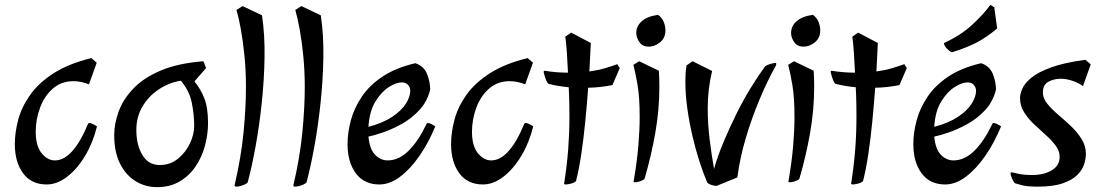

<svg xmlns="http://www.w3.org/2000/svg" viewBox="-20 -737 4531 790"><path d="M172 22Q109 22 75 -24Q41 -70 41 -144Q41 -192 55 -244.5Q69 -297 104 -346.5Q139 -396 200.5 -435.5Q262 -475 356 -498L378 -479L346 -390Q313 -403 282 -403Q232 -403 197 -372Q162 -341 144.5 -293Q127 -245 127 -195Q127 -137 151 -107Q175 -77 206 -77Q244 -77 278.5 -116.5Q313 -156 341 -225Q343 -231 348 -231Q353 -231 362.5 -226.5Q372 -222 379 -217Q363 -151 330.5 -96.5Q298 -42 256.5 -10Q215 22 172 22Z M626 33Q578 33 538 8.5Q498 -16 474 -63.5Q450 -111 450 -181Q450 -229 468.5 -279Q487 -329 529 -373Q571 -417 642 -447Q713 -477 817 -485L828 -457L780 -402Q805 -372 820.5 -333Q836 -294 836 -231Q836 -185 823.5 -138Q811 -91 785 -52.5Q759 -14 719.5 9.5Q680 33 626 33ZM637 -58Q681 -58 713 -84.5Q745 -111 762 -148Q779 -185 779 -218Q779 -266 769 -315Q759 -364 724 -405Q675 -397 633 -369Q591 -341 566 -298.5Q541 -256 541 -202Q541 -140 566 -99Q591 -58 637 -58Z M953 31Q945 31 945 26Q972 -89 982 -191.5Q992 -294 992 -379Q992 -445 986 -506Q980 -567 971 -616.5Q962 -666 953 -696L978 -712L1058 -674Q1070 -594 1068.5 -501Q1067 -408 1057 -313.5Q1047 -219 1031.5 -134Q1016 -49 999 14Q992 21 977 26Q962 31 953 31Z M1195 31Q1187 31 1187 26Q1214 -89 1224 -191.5Q1234 -294 1234 -379Q1234 -445 1228 -506Q1222 -567 1213 -616.5Q1204 -666 1195 -696L1220 -712L1300 -674Q1312 -594 1310.5 -501Q1309 -408 1299 -313.5Q1289 -219 1273.5 -134Q1258 -49 1241 14Q1234 21 1219 26Q1204 31 1195 31Z M1541 22Q1478 22 1444 -24Q1410 -70 1410 -144Q1410 -191 1423.5 -241.5Q1437 -292 1468.5 -339Q1500 -386 1554 -422Q1608 -458 1689 -477Q1724 -465 1737 -433Q1750 -401 1750 -368Q1738 -319 1705.5 -284Q1673 -249 1632 -226.5Q1591 -204 1554 -191.5Q1517 -179 1496 -175Q1501 -123 1523.5 -100Q1546 -77 1575 -77Q1621 -77 1661 -116.5Q1701 -156 1734 -225Q1736 -231 1741 -231Q1746 -231 1755 -226.5Q1764 -222 1771 -217Q1744 -151 1706.5 -96.5Q1669 -42 1626.5 -10Q1584 22 1541 22ZM1496 -215Q1556 -231 1594 -256.5Q1632 -282 1650 -310.5Q1668 -339 1668 -363Q1668 -377 1659 -387.5Q1650 -398 1633 -398Q1610 -398 1579.5 -378.5Q1549 -359 1524.5 -319Q1500 -279 1496 -215Z M1967 22Q1904 22 1870 -24Q1836 -70 1836 -144Q1836 -192 1850 -244.5Q1864 -297 1899 -346.5Q1934 -396 1995.5 -435.5Q2057 -475 2151 -498L2173 -479L2141 -390Q2108 -403 2077 -403Q2027 -403 1992 -372Q1957 -341 1939.5 -293Q1922 -245 1922 -195Q1922 -137 1946 -107Q1970 -77 2001 -77Q2039 -77 2073.5 -116.5Q2108 -156 2136 -225Q2138 -231 2143 -231Q2148 -231 2157.5 -226.5Q2167 -222 2174 -217Q2158 -151 2125.5 -96.5Q2093 -42 2051.5 -10Q2010 22 1967 22Z M2308 22Q2301 22 2301 19Q2313 -58 2318 -124.5Q2323 -191 2323 -257Q2323 -278 2322.5 -310Q2322 -342 2320 -378Q2299 -380 2277.5 -383.5Q2256 -387 2237 -392Q2233 -394 2228.5 -404Q2224 -414 2221 -424.5Q2218 -435 2217 -440Q2217 -445 2219 -445.5Q2221 -446 2221 -446Q2243 -442 2268.5 -440Q2294 -438 2317 -438Q2315 -480 2312.5 -519Q2310 -558 2306 -586L2330 -603L2411 -560L2405 -443Q2442 -448 2470 -456.5Q2498 -465 2520 -473L2530 -457L2500 -387Q2451 -377 2400 -376Q2395 -307 2388 -235.5Q2381 -164 2371.5 -101Q2362 -38 2350 8Q2344 15 2329.5 18.5Q2315 22 2308 22Z M2649 -545Q2624 -545 2611 -563.5Q2598 -582 2598 -601Q2598 -630 2621 -650Q2644 -670 2688 -676Q2705 -663 2711.5 -645.5Q2718 -628 2718 -612Q2718 -581 2696 -563Q2674 -545 2649 -545ZM2594 13Q2587 13 2587 10Q2601 -71 2606.5 -137Q2612 -203 2612 -255Q2612 -337 2603 -389Q2594 -441 2586 -470L2610 -485L2691 -446Q2692 -430 2692.5 -413.5Q2693 -397 2693 -380Q2693 -286 2676.5 -191.5Q2660 -97 2632 -1Q2626 5 2613.5 9Q2601 13 2594 13Z M2928 28Q2921 28 2909 24.5Q2897 21 2890 14Q2874 -23 2858 -72.5Q2842 -122 2829 -178Q2816 -234 2808 -291Q2800 -348 2800 -400Q2800 -418 2801 -435Q2802 -452 2805 -468L2830 -485L2910 -445Q2892 -370 2892 -293Q2892 -226 2900 -162Q2908 -98 2918 -42Q2933 -95 2957 -152.5Q2981 -210 3009.5 -267.5Q3038 -325 3069 -375.5Q3100 -426 3128 -464Q3136 -470 3150 -474Q3164 -478 3171 -478Q3174 -478 3174 -474Q3174 -473 3173.5 -471.5Q3173 -470 3173 -468Q3138 -406 3105.5 -328.5Q3073 -251 3048.5 -168.5Q3024 -86 3014 -7Z M3286 -545Q3261 -545 3248 -563.5Q3235 -582 3235 -601Q3235 -630 3258 -650Q3281 -670 3325 -676Q3342 -663 3348.5 -645.5Q3355 -628 3355 -612Q3355 -581 3333 -563Q3311 -545 3286 -545ZM3231 13Q3224 13 3224 10Q3238 -71 3243.5 -137Q3249 -203 3249 -255Q3249 -337 3240 -389Q3231 -441 3223 -470L3247 -485L3328 -446Q3329 -430 3329.5 -413.5Q3330 -397 3330 -380Q3330 -286 3313.5 -191.5Q3297 -97 3269 -1Q3263 5 3250.5 9Q3238 13 3231 13Z M3489 22Q3482 22 3482 19Q3494 -58 3499 -124.5Q3504 -191 3504 -257Q3504 -278 3503.5 -310Q3503 -342 3501 -378Q3480 -380 3458.5 -383.5Q3437 -387 3418 -392Q3414 -394 3409.5 -404Q3405 -414 3402 -424.5Q3399 -435 3398 -440Q3398 -445 3400 -445.5Q3402 -446 3402 -446Q3424 -442 3449.5 -440Q3475 -438 3498 -438Q3496 -480 3493.5 -519Q3491 -558 3487 -586L3511 -603L3592 -560L3586 -443Q3623 -448 3651 -456.5Q3679 -465 3701 -473L3711 -457L3681 -387Q3632 -377 3581 -376Q3576 -307 3569 -235.5Q3562 -164 3552.5 -101Q3543 -38 3531 8Q3525 15 3510.5 18.5Q3496 22 3489 22Z M3869 22Q3806 22 3772 -24Q3738 -70 3738 -144Q3738 -191 3751.5 -241.5Q3765 -292 3796.5 -339Q3828 -386 3882 -422Q3936 -458 4017 -477Q4052 -465 4065 -433Q4078 -401 4078 -368Q4066 -319 4033.5 -284Q4001 -249 3960 -226.5Q3919 -204 3882 -191.5Q3845 -179 3824 -175Q3829 -123 3851.5 -100Q3874 -77 3903 -77Q3949 -77 3989 -116.5Q4029 -156 4062 -225Q4064 -231 4069 -231Q4074 -231 4083 -226.5Q4092 -222 4099 -217Q4072 -151 4034.5 -96.5Q3997 -42 3954.5 -10Q3912 22 3869 22ZM3824 -215Q3884 -231 3922 -256.5Q3960 -282 3978 -310.5Q3996 -339 3996 -363Q3996 -377 3987 -387.5Q3978 -398 3961 -398Q3938 -398 3907.5 -378.5Q3877 -359 3852.5 -319Q3828 -279 3824 -215ZM3897 -522Q3890 -523 3877 -536Q3864 -549 3864 -560Q3932 -591 3979 -634Q4026 -677 4055 -717L4071 -707L4083 -620Q4038 -582 3995.5 -560.5Q3953 -539 3897 -522Z M4249 31Q4227 31 4207 29Q4187 27 4156 17Q4151 13 4144.5 -1.5Q4138 -16 4138 -24Q4138 -28 4141 -28Q4146 -28 4168 -22.5Q4190 -17 4227 -17Q4276 -17 4308 -36.5Q4340 -56 4340 -92Q4340 -116 4323.5 -138Q4307 -160 4283 -181.5Q4259 -203 4234.5 -226Q4210 -249 4193.5 -275.5Q4177 -302 4177 -334Q4177 -349 4186 -371Q4195 -393 4222 -416Q4249 -439 4303 -459Q4357 -479 4446 -491L4468 -472L4436 -383Q4417 -396 4392.5 -404.5Q4368 -413 4345 -413Q4316 -413 4293.5 -400.5Q4271 -388 4271 -356Q4271 -333 4289 -310.5Q4307 -288 4333.5 -265.5Q4360 -243 4386 -218.5Q4412 -194 4430 -165.5Q4448 -137 4448 -104Q4448 -85 4441 -62Q4434 -39 4413.5 -18Q4393 3 4353.5 17Q4314 31 4249 31Z"/></svg>

Font: Julee
Style: Regular
Weight: 400
Designer: Julian Tunni
Foundry: Julian Tunni
Version: Version 1.002; ttfautohint (v1.8.4.7-5d5b);gftools[0.9.23]